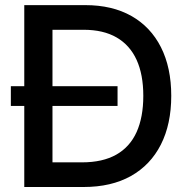

<svg xmlns="http://www.w3.org/2000/svg" viewBox="-20 -748 756 768"><path d="M314.5 0H134.3V-98.6H308.1Q390.6 -98.6 445.1 -129.4Q499.5 -160.2 526.4 -219.7Q553.2 -279.3 553.2 -364.7Q553.2 -449.7 526.4 -508.5Q499.5 -567.4 446.5 -598.1Q393.6 -628.9 314 -628.9H130.4V-727.5H321.3Q428.7 -727.5 505.6 -684.1Q582.5 -640.6 623.8 -559.1Q665 -477.5 665 -364.7Q665 -251.5 623.5 -169.7Q582 -87.9 503.7 -43.9Q425.3 0 314.5 0ZM189.9 -727.5V0H77.1V-727.5ZM23.4 -324.2V-403.3H450.2V-324.2Z"/></svg>

Font: V-Inter
Style: Medium-500
Weight: 500
Designer: Rasmus Andersson
Foundry: rsms
Version: Version 4.000;git-4146feb